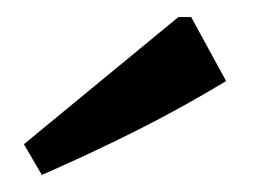

<svg xmlns="http://www.w3.org/2000/svg" viewBox="-20 -762 328 225"><path d="M29 -557 8 -593 189 -742H204L245 -667Q192 -635 138 -608Q84 -581 29 -557Z"/></svg>

Font: Piazzolla 24pt SemiBold
Style: Regular
Weight: 600
Designer: Juan Pablo del Peral
Foundry: Huerta Tipografica
Version: Version 2.005